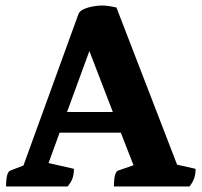

<svg xmlns="http://www.w3.org/2000/svg" viewBox="-20 -676 731 696"><path d="M2 0Q2 -53 18 -58L65 -76L264 -624Q268 -636 284 -643Q300 -650 318.5 -653Q337 -656 348 -656Q362 -656 375.5 -654Q389 -652 402 -649L622 -79L689 -64Q689 -46 684.5 -31.5Q680 -17 667 0H393Q393 -53 409 -58L464 -77L418 -195H196L156 -85L248 -64Q248 -46 243.5 -31.5Q239 -17 225 0ZM223 -270H389L304 -491Z"/></svg>

Font: Petrona ExtraBold
Style: Regular
Weight: 800
Designer: Ringo R. Seeber
Foundry: Ringo R. Seeber
Version: Version 2.001; ttfautohint (v1.8.3)